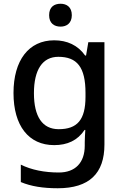

<svg xmlns="http://www.w3.org/2000/svg" viewBox="-20 -764 660 1024"><path d="M303 -744C269 -744 242 -727 242 -683C242 -640 269 -622 303 -622C335 -622 363 -640 363 -683C363 -727 335 -744 303 -744ZM269 -549C133 -549 52 -442 52 -268C52 -93 133 10 269 10C339 10 394 -15 431 -71H435C434 -57 432 -22 432 -5V13C432 104 381 156 294 156C217 156 147 142 91 114V207C146 230 210 240 288 240C456 240 537 161 537 7V-539H451L439 -468H434C395 -523 338 -549 269 -549ZM291 -461C391 -461 436 -406 436 -268V-248C436 -125 392 -75 293 -75C206 -75 161 -142 161 -267C161 -393 207 -461 291 -461Z"/></svg>

Font: Noto Sans Hanifi Rohingya Medium
Style: Regular
Weight: 500
Designer: Monotype Design Team and DaltonMaag
Foundry: Google LLC
Version: Version 2.102